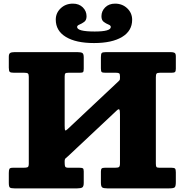

<svg xmlns="http://www.w3.org/2000/svg" viewBox="-20 -1037 1016 1057"><path d="M613.5 -1017Q653.5 -1017 680.5 -991.2Q707.5 -965.5 707.5 -928Q707.5 -867 652 -833.5Q596.5 -800 497.5 -800Q398 -800 342.5 -833.8Q287 -867.5 287 -929Q287 -965.5 314 -991.2Q341 -1017 381.5 -1017Q415 -1017 435.8 -996.5Q456.5 -976 456.5 -947.5Q456.5 -926 443.5 -916.5Q430.5 -907 417.5 -901.8Q404.5 -896.5 404.5 -888.5Q404.5 -863.5 501.5 -863.5Q590 -863.5 590 -888.5Q590 -897 577 -902Q564 -907 551.2 -916.5Q538.5 -926 538.5 -947.5Q538.5 -976 559.2 -996.5Q580 -1017 613.5 -1017ZM640.5 -617Q640.5 -630 636 -633.2Q631.5 -636.5 618.5 -636.5H560.5Q544 -636.5 539.8 -640.5Q535.5 -644.5 535.5 -660.5V-722Q535.5 -740.5 540.2 -745.2Q545 -750 562.5 -750H921Q934.5 -750 941.2 -746Q948 -742 948 -727V-658.5Q948 -645 943.5 -640.8Q939 -636.5 924.5 -636.5H860.5Q845.5 -636.5 841.8 -631.5Q838 -626.5 838 -611.5V-136.5Q838 -123 841 -118.2Q844 -113.5 857.5 -113.5H924.5Q939.5 -113.5 943.8 -108.8Q948 -104 948 -88.5V-35.5Q948 -11.5 941.8 -5.8Q935.5 0 912 0H570Q550 0 542.8 -5.2Q535.5 -10.5 535.5 -31.5V-92.5Q535.5 -105.5 540 -109.5Q544.5 -113.5 557 -113.5H612.5Q629 -113.5 634.8 -117.2Q640.5 -121 640.5 -138V-407.5Q640.5 -429.5 637 -434Q633.5 -438.5 623.5 -429.5L354.5 -177Q348.5 -171.5 342.2 -166.5Q336 -161.5 336 -150.5V-140.5Q336 -125.5 339 -119.5Q342 -113.5 357.5 -113.5H417.5Q431 -113.5 436 -110.5Q441 -107.5 441 -93.5V-30.5Q441 -10 432.8 -5Q424.5 0 405 0H59.5Q40 0 34.2 -4.8Q28.5 -9.5 28.5 -30V-84.5Q28.5 -100.5 31.8 -107Q35 -113.5 51 -113.5H109Q125.5 -113.5 132 -116.5Q138.5 -119.5 138.5 -136.5V-614.5Q138.5 -629 133.2 -632.8Q128 -636.5 113.5 -636.5H57Q39 -636.5 33.8 -641.2Q28.5 -646 28.5 -664.5V-724.5Q28.5 -741 36.2 -745.5Q44 -750 59.5 -750H406.5Q425 -750 433 -745.5Q441 -741 441 -721V-659Q441 -644 437.2 -640.2Q433.5 -636.5 419 -636.5H357Q343.5 -636.5 339.8 -632.8Q336 -629 336 -615.5V-346Q336 -323.5 338.8 -319.8Q341.5 -316 352 -326L632.5 -589.5Q636.5 -593.5 638.5 -596Q640.5 -598.5 640.5 -607.5Z"/></svg>

Font: Besley* Heavy
Style: Regular
Weight: 800
Designer: Owen Earl
Foundry: indestructible type*
Version: Version 3.000; ttfautohint (v1.8.3)